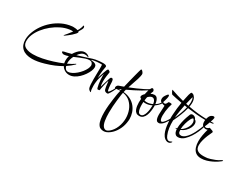

<svg xmlns="http://www.w3.org/2000/svg" viewBox="-101 -1695 3990 3083"><g transform="rotate(30 1894.0 -153.0)"><path d="M1883 502Q1854 502 1826.5 489.5Q1799 477 1784 450Q1762 413 1753.5 356.5Q1745 300 1745 236Q1745 168 1751.5 100.5Q1758 33 1766 -20.5Q1774 -74 1778 -100Q1780 -115 1785 -139.5Q1790 -164 1797 -194Q1782 -194 1766.5 -192.5Q1751 -191 1735 -189H1725Q1712 -159 1701.5 -138Q1691 -117 1680.5 -100Q1670 -83 1656 -63Q1652 -57 1645.5 -54.5Q1639 -52 1631 -52Q1621 -52 1610 -56Q1599 -60 1592 -65Q1581 -73 1574.5 -95Q1568 -117 1564.5 -143.5Q1561 -170 1559 -192.5Q1557 -215 1554.5 -226.5Q1552 -238 1548 -228Q1543 -216 1536 -189.5Q1529 -163 1522.5 -132.5Q1516 -102 1511.5 -78Q1507 -54 1507 -47Q1507 -35 1496 -33Q1485 -31 1470 -31Q1463 -31 1456 -54Q1449 -77 1443.5 -112.5Q1438 -148 1435 -187.5Q1432 -227 1432 -261Q1432 -272 1432 -281.5Q1432 -291 1433 -299Q1421 -264 1405 -211Q1389 -158 1385 -99Q1384 -86 1383.5 -72.5Q1383 -59 1383 -46Q1383 -15 1386 12Q1389 39 1396 54Q1401 63 1394 63Q1385 63 1367 48.5Q1349 34 1344 15Q1337 -10 1334.5 -51.5Q1332 -93 1332 -141Q1332 -193 1333.5 -247Q1335 -301 1335 -345Q1335 -364 1334.5 -380.5Q1334 -397 1333 -410Q1325 -412 1315.5 -412Q1306 -412 1296 -412Q1270 -412 1241.5 -409Q1213 -406 1189.5 -402Q1166 -398 1154 -395Q1145 -391 1145 -389Q1145 -386 1155 -386Q1177 -385 1200 -379Q1223 -373 1238.5 -357.5Q1254 -342 1254 -312Q1254 -283 1237.5 -243Q1221 -203 1192 -161Q1163 -119 1125 -83Q1087 -47 1043.5 -25Q1000 -3 954 -3Q930 -3 906.5 -10Q883 -17 860 -33Q830 -53 813 -84Q758 -51 687.5 -21Q617 9 526 35Q403 71 311 71Q190 71 127.5 14.5Q65 -42 65 -144Q65 -211 91.5 -284.5Q118 -358 166.5 -428Q215 -498 282.5 -556.5Q350 -615 433 -654.5Q516 -694 610 -704Q617 -705 623.5 -705Q630 -705 637 -705Q660 -705 682.5 -702Q705 -699 716 -694Q725 -705 734 -724Q743 -743 750.5 -764.5Q758 -786 761 -802Q762 -810 768.5 -807Q775 -804 780 -793.5Q785 -783 782 -768Q782 -761 772.5 -742.5Q763 -724 752.5 -707Q742 -690 737 -686Q745 -683 745 -674Q745 -660 725.5 -637.5Q706 -615 678.5 -591Q651 -567 626.5 -548Q602 -529 593 -523Q571 -508 565 -508Q563 -508 563 -510Q563 -514 580 -533Q591 -544 606.5 -564Q622 -584 638 -604.5Q654 -625 665 -638Q657 -642 640 -642Q631 -642 620 -641Q609 -640 595 -638Q521 -627 447 -590.5Q373 -554 306.5 -500Q240 -446 189.5 -381.5Q139 -317 112.5 -249Q86 -181 91 -118Q96 -54 150.5 -27Q205 0 287 0Q363 0 452.5 -18Q542 -36 632 -64.5Q722 -93 797 -125Q791 -152 791 -180Q791 -201 794 -222.5Q797 -244 804 -263Q781 -255 759.5 -249.5Q738 -244 721 -244Q704 -244 689 -252.5Q674 -261 674 -270Q674 -282 700 -287Q721 -291 754.5 -299Q788 -307 828 -318Q848 -352 874.5 -381.5Q901 -411 932 -429Q963 -447 995 -447Q1018 -447 1039.5 -439Q1061 -431 1073 -420Q1083 -411 1083 -406Q1083 -400 1072 -405Q1058 -411 1044.5 -413.5Q1031 -416 1019 -416Q982 -416 952.5 -394Q923 -372 900 -337Q964 -356 1031.5 -377Q1099 -398 1157 -418Q1175 -424 1204.5 -429.5Q1234 -435 1268 -438.5Q1302 -442 1330 -442Q1338 -442 1345 -442Q1352 -442 1358 -441Q1367 -441 1376 -438Q1393 -433 1398 -426Q1403 -419 1403 -411Q1403 -408 1402.5 -405Q1402 -402 1401 -399Q1393 -360 1389 -328.5Q1385 -297 1383 -264.5Q1381 -232 1380 -189Q1381 -192 1389.5 -220.5Q1398 -249 1418 -310Q1432 -353 1441 -370.5Q1450 -388 1456.5 -391Q1463 -394 1469 -391Q1475 -389 1488.5 -379Q1502 -369 1499 -361Q1492 -324 1486.5 -277Q1481 -230 1481 -186Q1481 -158 1484 -134Q1487 -110 1493 -95Q1493 -99 1499.5 -121Q1506 -143 1515 -171.5Q1524 -200 1532 -226Q1540 -252 1544 -265Q1551 -289 1558 -297Q1565 -305 1577 -305Q1595 -305 1601.5 -286.5Q1608 -268 1609 -242.5Q1610 -217 1611 -196Q1615 -142 1621 -114Q1627 -86 1634 -87Q1644 -90 1657.5 -106.5Q1671 -123 1684 -145.5Q1697 -168 1706 -186Q1697 -188 1697 -201Q1697 -214 1706 -230Q1715 -246 1733 -252Q1751 -258 1772.5 -265.5Q1794 -273 1817 -282Q1831 -342 1847 -405.5Q1863 -469 1877 -524Q1891 -579 1901 -614.5Q1911 -650 1914 -655Q1917 -660 1921 -660Q1929 -660 1938 -651.5Q1947 -643 1955 -632.5Q1963 -622 1964 -616Q1966 -612 1967 -607.5Q1968 -603 1968 -595Q1968 -584 1963.5 -563Q1959 -542 1948 -503Q1931 -450 1914 -403Q1897 -356 1882 -307Q1943 -331 2004.5 -358Q2066 -385 2117 -410.5Q2168 -436 2196 -455Q2211 -489 2226 -489Q2240 -489 2247 -481Q2254 -473 2257 -464.5Q2260 -456 2260 -454Q2260 -447 2257.5 -441Q2255 -435 2254 -433Q2250 -425 2246.5 -415.5Q2243 -406 2240 -395Q2257 -403 2274 -408Q2291 -413 2306 -413Q2337 -413 2354.5 -393.5Q2372 -374 2380.5 -345.5Q2389 -317 2392 -290Q2418 -307 2438 -326.5Q2458 -346 2465 -363Q2452 -368 2444 -382Q2436 -396 2436 -416Q2436 -435 2443 -455Q2448 -466 2458.5 -483.5Q2469 -501 2481 -514.5Q2493 -528 2502 -528Q2514 -528 2514 -499Q2514 -488 2508.5 -465Q2503 -442 2496 -418.5Q2489 -395 2484 -381Q2502 -372 2514 -372Q2528 -372 2538 -384.5Q2548 -397 2558 -422Q2560 -425 2569.5 -426.5Q2579 -428 2589 -428Q2603 -428 2613 -424.5Q2623 -421 2619 -412Q2610 -387 2601.5 -349.5Q2593 -312 2588 -271Q2583 -230 2583 -193Q2583 -158 2589 -132Q2595 -106 2608 -98Q2610 -97 2612 -96.5Q2614 -96 2616 -96Q2629 -96 2644 -109Q2659 -122 2673.5 -141Q2688 -160 2699 -178.5Q2710 -197 2716 -207Q2715 -232 2716 -253Q2717 -274 2718 -289Q2721 -348 2727.5 -405.5Q2734 -463 2744 -518Q2689 -528 2640 -538Q2591 -548 2554 -557Q2549 -558 2541 -569Q2533 -580 2525.5 -594.5Q2518 -609 2515 -619Q2512 -629 2516 -628Q2572 -608 2631.5 -590Q2691 -572 2751 -557Q2757 -589 2764.5 -621.5Q2772 -654 2779 -686Q2784 -706 2792 -724Q2800 -742 2813 -740Q2825 -738 2838 -731Q2851 -724 2856 -715Q2876 -696 2885 -667.5Q2894 -639 2894 -604Q2894 -587 2892 -568Q2890 -549 2886 -529Q2969 -513 3052.5 -504Q3136 -495 3216 -493Q3221 -513 3228.5 -530.5Q3236 -548 3247 -561Q3256 -572 3272.5 -580.5Q3289 -589 3302 -589Q3310 -589 3316.5 -584.5Q3323 -580 3323 -568Q3323 -558 3317 -538Q3311 -518 3302 -493Q3314 -493 3325.5 -493.5Q3337 -494 3349 -495H3350Q3357 -495 3357 -491Q3357 -487 3352.5 -483Q3348 -479 3342 -478Q3331 -477 3319.5 -475.5Q3308 -474 3295 -473Q3285 -443 3274 -416.5Q3263 -390 3258 -380Q3268 -369 3283 -369Q3298 -369 3313.5 -378Q3329 -387 3339 -398Q3381 -385 3397 -378Q3413 -371 3413 -360Q3413 -356 3410.5 -350Q3408 -344 3404 -336Q3390 -309 3371.5 -263.5Q3353 -218 3339 -167.5Q3325 -117 3325 -73Q3325 -57 3327 -43Q3329 -29 3334 -17Q3346 13 3379.5 30Q3413 47 3476 47Q3493 47 3511 45.5Q3529 44 3549 42Q3567 39 3601.5 29Q3636 19 3677.5 2Q3719 -15 3756 -39Q3772 -50 3782 -50Q3788 -50 3788 -46Q3788 -41 3778 -32Q3763 -19 3730.5 3Q3698 25 3654 46.5Q3610 68 3560 83Q3510 98 3461 98Q3396 98 3358 68Q3320 38 3303.5 -12.5Q3287 -63 3287 -124Q3287 -180 3298 -239.5Q3309 -299 3325 -354Q3307 -346 3289 -346Q3268 -346 3252 -359Q3238 -313 3214.5 -259Q3191 -205 3157 -152.5Q3123 -100 3077 -57Q3058 -39 3028 -25Q2998 -11 2969 -11Q2956 -11 2944.5 -14.5Q2933 -18 2924 -26Q2893 -52 2890 -115H2880Q2862 -115 2862 -120Q2862 -124 2879 -126L2889 -128Q2890 -187 2902.5 -245Q2915 -303 2931 -349.5Q2947 -396 2957 -420Q2963 -433 2974 -438.5Q2985 -444 2998 -444Q3019 -444 3039.5 -430.5Q3060 -417 3064 -396Q3082 -387 3091 -369.5Q3100 -352 3100 -329Q3100 -297 3082 -258.5Q3064 -220 3029.5 -186Q2995 -152 2946 -131Q2946 -114 2948.5 -98Q2951 -82 2960 -74Q2968 -64 2980 -60.5Q2992 -57 3005 -58Q3040 -63 3071 -89Q3102 -115 3128 -152.5Q3154 -190 3175 -231Q3196 -272 3211 -308.5Q3226 -345 3235 -368Q3222 -377 3216 -397Q3210 -417 3210 -441Q3210 -448 3210.5 -455.5Q3211 -463 3212 -470Q3136 -470 3049.5 -477.5Q2963 -485 2879 -497Q2863 -427 2832.5 -351.5Q2802 -276 2769 -207Q2767 -136 2776 -70Q2785 -4 2809 52Q2825 89 2842 102Q2859 115 2874 115Q2886 115 2895.5 110.5Q2905 106 2911 103Q2921 96 2926 96Q2934 96 2929 108Q2926 113 2911.5 126.5Q2897 140 2872 140Q2856 140 2839 133Q2805 118 2782 85.5Q2759 53 2745.5 9.5Q2732 -34 2725.5 -81.5Q2719 -129 2717 -172Q2704 -149 2683.5 -121Q2663 -93 2638 -73.5Q2613 -54 2586 -54Q2561 -54 2547.5 -71Q2534 -88 2529 -116.5Q2524 -145 2524 -177Q2524 -223 2528.5 -268.5Q2533 -314 2532 -341Q2516 -344 2503 -347.5Q2490 -351 2482 -356Q2466 -330 2442.5 -307.5Q2419 -285 2393 -268Q2394 -262 2394 -256.5Q2394 -251 2394 -246Q2394 -209 2388.5 -166Q2383 -123 2368.5 -84Q2354 -45 2327 -20Q2300 5 2258 5Q2224 5 2202 -12Q2180 -29 2168.5 -57.5Q2157 -86 2152.5 -119Q2148 -152 2148 -183Q2148 -215 2151 -251Q2141 -252 2133 -260.5Q2125 -269 2125 -280Q2125 -294 2136 -310.5Q2147 -327 2164 -343Q2169 -366 2174 -387.5Q2179 -409 2185 -426Q2146 -400 2093 -370Q2040 -340 1981.5 -310.5Q1923 -281 1866 -254Q1862 -242 1859.5 -229.5Q1857 -217 1854 -204Q1931 -196 1987.5 -165.5Q2044 -135 2080.5 -89Q2117 -43 2135 12Q2153 67 2153 123Q2153 132 2152.5 141Q2152 150 2151 159Q2143 241 2111.5 308.5Q2080 376 2035 422.5Q1990 469 1939 491Q1912 502 1883 502ZM2864 -533Q2867 -552 2869 -570Q2871 -588 2871 -604Q2871 -629 2867 -649.5Q2863 -670 2853 -686Q2844 -652 2834.5 -616Q2825 -580 2817 -543Q2828 -540 2840 -537.5Q2852 -535 2864 -533ZM2771 -259Q2798 -318 2821 -380.5Q2844 -443 2857 -500L2809 -508Q2796 -447 2786 -384Q2776 -321 2771 -259ZM2944 -146Q2979 -167 3006 -198Q3033 -229 3048 -263.5Q3063 -298 3063 -329Q3063 -365 3042 -389Q3040 -394 3034 -394Q3027 -394 3017 -383.5Q3007 -373 3000 -359Q2976 -310 2961 -255.5Q2946 -201 2944 -146ZM918 -37Q932 -37 949 -42Q966 -47 986 -57Q1025 -77 1061.5 -108.5Q1098 -140 1127 -176.5Q1156 -213 1172.5 -248.5Q1189 -284 1189 -311Q1189 -316 1188.5 -319.5Q1188 -323 1187 -327Q1180 -353 1164 -363.5Q1148 -374 1126 -374Q1093 -374 1050.5 -360.5Q1008 -347 962 -327Q916 -307 871 -288Q855 -256 846 -222Q837 -188 838 -156V-143Q915 -179 958 -210Q963 -215 969 -215Q972 -215 972 -212Q972 -208 968 -203Q942 -178 911.5 -153Q881 -128 845 -104Q852 -77 869 -57Q886 -37 918 -37ZM2256 -247Q2282 -247 2309 -254Q2336 -261 2361 -273Q2356 -315 2338.5 -338.5Q2321 -362 2296 -362Q2262 -362 2221 -320Q2218 -304 2215.5 -287.5Q2213 -271 2211 -254Q2222 -250 2233.5 -248.5Q2245 -247 2256 -247ZM2270 -22Q2297 -22 2315 -45Q2333 -68 2343.5 -102.5Q2354 -137 2358.5 -174Q2363 -211 2363 -238V-251Q2305 -221 2246 -221Q2236 -221 2226.5 -222Q2217 -223 2208 -225Q2207 -212 2206.5 -198.5Q2206 -185 2206 -171Q2206 -136 2211 -101.5Q2216 -67 2230 -44.5Q2244 -22 2270 -22ZM1756 -205Q1759 -206 1766 -206Q1774 -207 1783 -207Q1792 -207 1800 -207Q1801 -212 1802 -216.5Q1803 -221 1804 -225ZM1911 469Q1925 469 1939.5 462Q1954 455 1968 444Q2031 392 2063 311.5Q2095 231 2095 146Q2095 68 2068 -3.5Q2041 -75 1987 -125.5Q1933 -176 1851 -189Q1848 -176 1845.5 -162Q1843 -148 1841 -134Q1835 -89 1828.5 -33Q1822 23 1818 83.5Q1814 144 1814 202Q1814 281 1824.5 345.5Q1835 410 1861 442Q1884 469 1911 469Z"/></g></svg>

Font: Comforter
Style: Regular
Weight: 400
Designer: Robert E. Leuschke
Foundry: Robert E. Leuschke
Version: Version 1.013; ttfautohint (v1.8.3)